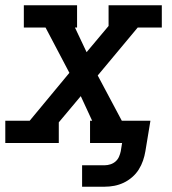

<svg xmlns="http://www.w3.org/2000/svg" viewBox="-29 -540 649 725"><path d="M281 165V84H367Q377 84 388 80.5Q399 77 407.5 69.5Q416 62 420.5 51.5Q425 41 427 31L432 0H311V-84H319L276 -177L193 -78V0H-9V-84H83L233 -265L143 -436H61V-520H262V-436H254L298 -343L381 -442V-520H582V-436H491L340 -255L431 -84H539L520 31Q517 49 511 66.5Q505 84 495 100Q485 116 470 129Q455 142 438 150Q421 158 403 161.5Q385 165 367 165Z"/></svg>

Font: Iosevka Etoile Medium Oblique
Style: Regular
Weight: 500
Italic angle: -9°
Designer: Belleve Invis
Foundry: Belleve Invis
Version: Version 15.5.2; ttfautohint (v1.8.4)